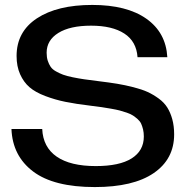

<svg xmlns="http://www.w3.org/2000/svg" viewBox="-20 -757 760 786"><path d="M368.2 8.8Q200.2 8.8 115.7 -54.9Q31.2 -118.7 26.9 -229H152.8Q156.2 -154.3 212.2 -115.7Q268.1 -77.1 372.1 -77.1Q469.2 -77.1 519 -108.6Q568.8 -140.1 568.8 -198.2Q568.8 -213.9 565.7 -227.1Q562.5 -240.2 557.9 -250.5Q553.2 -260.7 543.5 -269.3Q533.7 -277.8 524.7 -283.9Q515.6 -290 499.3 -295.7Q482.9 -301.3 470 -304.7Q457 -308.1 434.8 -312Q412.6 -315.9 395.8 -318.4Q378.9 -320.8 351.1 -324.2Q290 -331.5 247.8 -340.1Q205.6 -348.6 165 -364Q124.5 -379.4 100.6 -400.1Q76.7 -420.9 62.3 -453.1Q47.9 -485.4 47.9 -527.8Q47.9 -627 131.1 -681.9Q214.4 -736.8 357.9 -736.8Q499 -736.8 579.1 -680.4Q659.2 -624 665 -522.9H543Q538.6 -587.4 489 -619.6Q439.5 -651.9 353 -651.9Q266.6 -651.9 218.8 -622.1Q170.9 -592.3 170.9 -541Q170.9 -522.5 175.5 -508.3Q180.2 -494.1 187.3 -483.6Q194.3 -473.1 209.2 -464.8Q224.1 -456.5 238.3 -451.2Q252.4 -445.8 277.8 -440.7Q303.2 -435.5 325 -432.4Q346.7 -429.2 382.8 -424.8Q427.2 -419.4 459.7 -414.1Q492.2 -408.7 526.6 -399.9Q561 -391.1 584.5 -380.4Q607.9 -369.6 629.9 -353.5Q651.9 -337.4 664.8 -316.9Q677.7 -296.4 685.3 -268.8Q692.9 -241.2 692.9 -207Q692.9 -105.5 609.1 -48.3Q525.4 8.8 368.2 8.8Z"/></svg>

Font: Lumene Sans Expanded Medium
Style: Regular
Weight: 500
Width: 7
Designer: Deni Anggara
Version: Version 1.003;Glyphs 3.1.2 (3151)